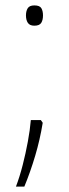

<svg xmlns="http://www.w3.org/2000/svg" viewBox="-20 -560 255 710"><path d="M107 -465Q90 -465 83 -475.5Q76 -486 76 -503Q76 -519 82.5 -529.5Q89 -540 107 -540Q127 -540 133 -529.5Q139 -519 139 -503Q139 -486 132.5 -475.5Q126 -465 107 -465ZM131 -116 138 -106Q128 -44 110 16.5Q92 77 70 130H39Q53 93 64 50Q75 7 83 -36.5Q91 -80 94 -116Z"/></svg>

Font: Noto Sans Tamil ExtraCondensed ExtraLight
Style: Regular
Weight: 200
Width: 2
Designer: Jelle Bosma - Monotype Design Team
Foundry: Monotype Imaging Inc.
Version: Version 2.004; ttfautohint (v1.8.4.7-5d5b)